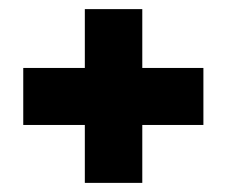

<svg xmlns="http://www.w3.org/2000/svg" viewBox="-20 -489 497 421"><path d="M166 -215H31V-340H166V-469H292V-340H426V-215H292V-88H166Z"/></svg>

Font: Kanit SemiBold
Style: Regular
Weight: 600
Designer: Katatrad Team
Foundry: CadsonDemak
Version: Version 1.030